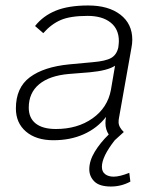

<svg xmlns="http://www.w3.org/2000/svg" viewBox="-20 -501 564 701"><path d="M414 -68Q413 -63 413 -55Q413 -37 432 -19L399 11Q352 71 352 108Q352 126 364 135Q376 144 395 144Q417 144 452 130L456 162Q423 180 385 180Q343 180 324.5 161.5Q306 143 306 117Q306 86 326 53Q346 20 377 -10Q365 -28 365 -51Q365 -65 367 -73V-74Q335 -33 286 -11Q237 11 175 11Q112 11 75 -20.5Q38 -52 38 -105Q38 -181 89 -219Q140 -257 233 -266L319 -274Q366 -278 386 -289.5Q406 -301 412 -328Q414 -344 414 -351Q414 -395 383.5 -419Q353 -443 300 -443Q237 -443 202 -428Q167 -413 138 -380L108 -406Q137 -443 183.5 -462Q230 -481 302 -481Q376 -481 419.5 -447.5Q463 -414 463 -356Q463 -342 460 -327ZM385 -173 400 -261Q373 -243 307 -237L232 -231Q161 -225 123 -193.5Q85 -162 85 -108Q85 -70 110.5 -50Q136 -30 184 -30Q263 -30 318 -69Q373 -108 385 -173Z"/></svg>

Font: KoHo Light
Style: Italic
Weight: 300
Italic angle: -10°
Version: Version 1.000; ttfautohint (v1.6)